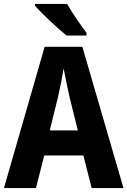

<svg xmlns="http://www.w3.org/2000/svg" viewBox="-20 -952 645 972"><path d="M320 -932H157V-923C189 -886 275 -805 317 -772H418V-786C392 -819 344 -889 320 -932ZM444 0H605L397 -715H206L0 0H162L204 -165H402ZM332 -461 374 -292H232L274 -462C284 -506 296 -566 302 -606C309 -567 323 -502 332 -461Z"/></svg>

Font: Noto Sans Oriya Cond Bold
Style: Bold
Weight: 700
Width: 3
Designer: Amélie Bonet and Sol Matas
Foundry: Google LLC
Version: Version 2.006